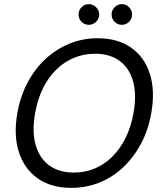

<svg xmlns="http://www.w3.org/2000/svg" viewBox="-20 -897 786 929"><path d="M324 12Q228 12 163 -33.5Q98 -79 71.5 -160.5Q45 -242 64 -350Q78 -430 113 -496.5Q148 -563 199.5 -611Q251 -659 315.5 -685.5Q380 -712 452 -712Q550 -712 615 -666Q680 -620 705.5 -538.5Q731 -457 712 -350Q698 -269 663 -203Q628 -137 577 -88.5Q526 -40 462 -14Q398 12 324 12ZM337 -62Q391 -62 438 -81.5Q485 -101 523 -138.5Q561 -176 587.5 -229.5Q614 -283 626 -350Q642 -440 623.5 -504.5Q605 -569 558 -603Q511 -637 439 -637Q386 -637 338.5 -617.5Q291 -598 253 -561Q215 -524 188.5 -471Q162 -418 150 -350Q134 -260 152.5 -195.5Q171 -131 218.5 -96.5Q266 -62 337 -62ZM410 -777Q389 -777 374.5 -791.5Q360 -806 360 -827Q360 -847 374.5 -862Q389 -877 410 -877Q430 -877 445 -862Q460 -847 460 -827Q460 -806 445 -791.5Q430 -777 410 -777ZM570 -777Q549 -777 534.5 -791.5Q520 -806 520 -827Q520 -847 534.5 -862Q549 -877 570 -877Q590 -877 604.5 -862Q619 -847 619 -827Q619 -806 604.5 -791.5Q590 -777 570 -777Z"/></svg>

Font: DM Sans 9pt
Style: Italic
Weight: 400
Italic angle: -10°
Designer: Colophon Foundry, Jonny Pinhorn
Foundry: Colophon Foundry
Version: Version 4.004